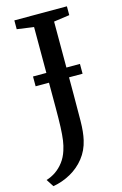

<svg xmlns="http://www.w3.org/2000/svg" viewBox="-155 -802 663 1041"><g transform="rotate(-15 176.0 -281.5)"><path d="M-17.5 138Q10 130 35.2 112.8Q60.5 95.5 80.2 69.5Q100 43.5 111 9Q119.5 -16.5 123.8 -46.2Q128 -76 129.8 -120Q131.5 -164 131.5 -231V-680.5L37.5 -693.5V-743H332.5V-693.5L244 -681V-273Q244 -187.5 243.2 -124.2Q242.5 -61 232.5 -18.5Q220 37 187.2 78.2Q154.5 119.5 108.2 145.2Q62 171 9.5 180ZM320 -423V-368H56.5V-423Z"/></g></svg>

Font: Merriweather 28pt Medium
Style: Regular
Weight: 500
Version: Version 2.100